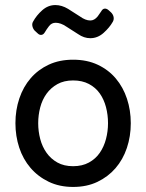

<svg xmlns="http://www.w3.org/2000/svg" viewBox="-20 -728 578 759"><path d="M129 -596 117 -607Q110 -615 108 -625Q106 -635 111 -643Q124 -667 147 -687.5Q170 -708 199 -708Q224 -708 249 -693L296 -663Q318 -647 337 -647Q353 -647 366 -663Q370 -668 373 -673Q376 -678 380 -683Q386 -694 395 -694Q402 -694 409 -688L419 -679Q427 -671 429 -661Q431 -651 426 -642Q413 -619 389.5 -598Q366 -577 337 -577Q312 -577 289 -593L242 -623Q220 -638 200 -638Q184 -638 174 -625Q164 -612 157 -600Q151 -590 142 -590Q135 -590 129 -596ZM269 11Q215 11 172.5 -9.5Q130 -30 100.5 -64.5Q71 -99 56 -144.5Q41 -190 41 -241Q41 -293 56.5 -339Q72 -385 101.5 -419Q131 -453 173 -472.5Q215 -492 269 -492Q324 -492 366.5 -472Q409 -452 438 -417.5Q467 -383 482 -337.5Q497 -292 497 -241Q497 -189 481.5 -143Q466 -97 436.5 -63Q407 -29 365 -9Q323 11 269 11ZM269 -71Q305 -71 331.5 -85.5Q358 -100 374.5 -124Q391 -148 399 -178.5Q407 -209 407 -241Q407 -274 399 -304.5Q391 -335 374.5 -358.5Q358 -382 331.5 -396Q305 -410 269 -410Q233 -410 207 -395.5Q181 -381 164 -357.5Q147 -334 139 -303.5Q131 -273 131 -241Q131 -209 139 -178.5Q147 -148 164 -124Q181 -100 207 -85.5Q233 -71 269 -71Z"/></svg>

Font: Higure Gothic Medium
Style: Regular
Weight: 500
Designer: Yoshimichi Ohira
Foundry: Positype
Version: Version 1.000